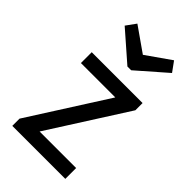

<svg xmlns="http://www.w3.org/2000/svg" viewBox="-239 -863 940 940"><g transform="rotate(45 231.0 -393.5)"><path d="M45 0V-50L303 -455H65V-530H417V-480L159 -75H412V0ZM238 -604 87 -736 124 -787 251 -698 378 -787 415 -736 264 -604Z"/></g></svg>

Font: Orienta
Style: Regular
Weight: 400
Designer: Eduardo Rodriguez Tunni
Foundry: Eduardo Rodriguez Tunni
Version: Version 1.002; ttfautohint (v1.8.4.7-5d5b);gftools[0.9.23]